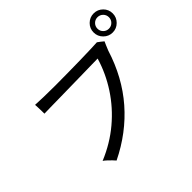

<svg xmlns="http://www.w3.org/2000/svg" viewBox="-191 -1131 1419 1419"><g transform="rotate(-45 519.0 -421.5)"><path d="M289 23Q282 14 267.5 -0.5Q253 -15 238 -29Q223 -43 214 -48Q344 -102 445 -187Q546 -272 616.5 -380Q687 -488 723 -609Q701 -609 657.5 -608Q614 -607 558 -606Q502 -605 441.5 -604Q381 -603 325 -602Q269 -601 224.5 -600.5Q180 -600 157 -599Q157 -609 156.5 -627.5Q156 -646 155.5 -664.5Q155 -683 154 -693V-694Q186 -692 240 -690.5Q294 -689 360 -689Q426 -689 495 -690Q564 -691 626 -692Q688 -693 735.5 -695Q783 -697 804 -698Q812 -693 827.5 -680.5Q843 -668 849 -663Q843 -652 836.5 -635Q830 -618 820 -595Q753 -381 618.5 -226.5Q484 -72 289 23ZM938 -666Q897 -666 867.5 -695.5Q838 -725 838 -766Q838 -808 867.5 -837Q897 -866 938 -866Q979 -866 1008.5 -837Q1038 -808 1038 -766Q1038 -725 1008.5 -695.5Q979 -666 938 -666ZM938 -706Q963 -706 980.5 -723.5Q998 -741 998 -766Q998 -791 980.5 -808.5Q963 -826 938 -826Q913 -826 895.5 -808.5Q878 -791 878 -766Q878 -741 895.5 -723.5Q913 -706 938 -706Z"/></g></svg>

Font: Zen Kaku Gothic Antique Medium
Style: Regular
Weight: 500
Designer: Yoshimichi Ohira
Foundry: Positype
Version: Version 1.002